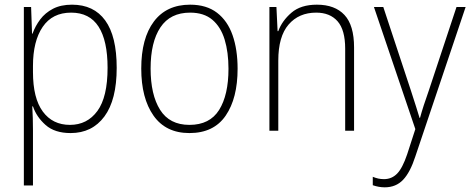

<svg xmlns="http://www.w3.org/2000/svg" viewBox="-20 -559 2014 821"><path d="M288 -539Q381 -539 430 -471.5Q479 -404 479 -269Q479 -132 426.5 -61Q374 10 282 10Q214 10 175 -24.5Q136 -59 121 -104H118Q121 -55 121 -1V234H82V-529H113L117 -415H119Q131 -448 152 -476Q173 -504 206.5 -521.5Q240 -539 288 -539ZM284 -505Q204 -505 162.5 -444Q121 -383 121 -277V-251Q121 -139 163 -82Q205 -25 279 -25Q353 -25 396.5 -84.5Q440 -144 440 -269Q440 -385 401.5 -445Q363 -505 284 -505Z M996 -265Q996 -139 945 -64.5Q894 10 790 10Q689 10 636.5 -64.5Q584 -139 584 -266Q584 -395 638 -467Q692 -539 793 -539Q863 -539 908 -504.5Q953 -470 974.5 -408.5Q996 -347 996 -265ZM624 -266Q624 -154 664.5 -89.5Q705 -25 790 -25Q877 -25 917 -89Q957 -153 957 -265Q957 -336 940.5 -390Q924 -444 888 -474.5Q852 -505 793 -505Q708 -505 666 -442Q624 -379 624 -266Z M1335 -539Q1412 -539 1453 -495Q1494 -451 1494 -356V0H1456V-351Q1456 -431 1423.5 -468Q1391 -505 1332 -505Q1258 -505 1214 -454Q1170 -403 1170 -300V0H1132V-529H1162L1167 -426H1170Q1186 -470 1226 -504.5Q1266 -539 1335 -539Z M1579 -529H1619L1736 -175Q1751 -129 1759.5 -102Q1768 -75 1774 -55H1776Q1789 -103 1814 -173L1932 -529H1971L1756 110Q1734 178 1703.5 210Q1673 242 1625 242Q1600 242 1574 233V197Q1586 202 1597.5 204.5Q1609 207 1622 207Q1655 207 1678 183.5Q1701 160 1721 101L1756 -7Z"/></svg>

Font: Noto Sans Kannada SemiCondensed ExtraLight
Style: Regular
Weight: 200
Width: 4
Designer: Jelle Bosma - Monotype Design Team
Foundry: Monotype Imaging Inc.
Version: Version 2.005; ttfautohint (v1.8.4.7-5d5b)